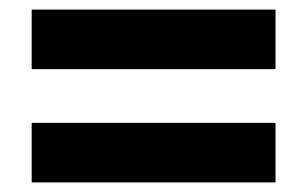

<svg xmlns="http://www.w3.org/2000/svg" viewBox="-20 -455 640 400"><path d="M554 -435V-311H46V-435ZM554 -199V-75H46V-199Z"/></svg>

Font: Livvic
Style: Bold
Weight: 700
Designer: Jacques Le Bailly, Baron von Fonthausen
Version: Version 1.001; ttfautohint (v1.8.2)